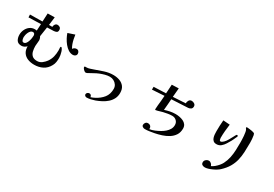

<svg xmlns="http://www.w3.org/2000/svg" viewBox="41 -1698 3918 2747"><g transform="rotate(30 2000.0 -324.5)"><path d="M289 -332Q289 -349 281 -361.5Q273 -374 254 -374Q235 -374 220 -360Q205 -346 195 -324.5Q185 -303 180 -281Q175 -259 175 -244Q175 -234 178 -217.5Q181 -201 189 -188Q197 -175 211 -175Q233 -175 248 -193Q263 -211 272 -237.5Q281 -264 285 -290Q289 -316 289 -332ZM764 -239Q764 -205 759 -171Q754 -137 737 -107Q700 -38 638.5 -7Q577 24 501 24Q442 24 394 5Q346 -14 318 -54.5Q290 -95 290 -159Q275 -142 253 -131Q231 -120 208 -120Q150 -120 127.5 -157Q105 -194 105 -245Q105 -289 124 -329.5Q143 -370 178 -396Q213 -422 260 -422Q276 -422 291 -419L297 -529L94 -523L92 -569L297 -572L304 -709L419 -711L402 -576H457Q457 -599 471 -619Q485 -639 509 -639Q534 -639 550.5 -625.5Q567 -612 567 -586Q567 -555 549 -546Q531 -537 505 -535Q477 -534 450 -533Q423 -532 396 -531L372 -373Q380 -361 385.5 -344Q391 -327 391 -313Q391 -289 387 -265Q383 -241 383 -218Q383 -174 392.5 -133.5Q402 -93 429.5 -68Q457 -43 510 -43Q554 -43 588.5 -69.5Q623 -96 647 -129Q679 -175 691 -225Q703 -275 703 -330Q703 -342 701.5 -353.5Q700 -365 700 -376Q700 -381 702.5 -386Q705 -391 711 -391Q716 -391 721.5 -384.5Q727 -378 729 -374Q740 -358 747.5 -333.5Q755 -309 759.5 -284Q764 -259 764 -239ZM966 -424Q966 -402 949.5 -388.5Q933 -375 911 -375Q871 -375 835 -398Q799 -421 769.5 -457.5Q740 -494 719 -534Q698 -574 687 -608L798 -645Q802 -614 809.5 -577Q817 -540 829.5 -505Q842 -470 859 -444Q868 -460 884 -468.5Q900 -477 918 -477Q940 -477 953 -460.5Q966 -444 966 -424Z M1771 -242Q1771 -187 1749 -144Q1727 -101 1690.5 -68.5Q1654 -36 1609 -12.5Q1564 11 1518 28Q1490 38 1452.5 46.5Q1415 55 1386 55Q1373 55 1361 45.5Q1349 36 1349 22Q1349 5 1363.5 -6.5Q1378 -18 1394 -18Q1411 -18 1421.5 -6Q1432 6 1432 23Q1449 18 1465 11Q1481 4 1496 -4Q1570 -42 1616 -100Q1662 -158 1662 -246Q1662 -282 1643 -310Q1624 -338 1594 -354Q1564 -370 1529 -370Q1492 -370 1451.5 -359Q1411 -348 1376 -334Q1336 -318 1298 -296Q1260 -274 1221 -254Q1215 -252 1209.5 -249.5Q1204 -247 1197 -247Q1187 -247 1173 -257.5Q1159 -268 1148.5 -282Q1138 -296 1138 -306Q1138 -318 1152 -318Q1166 -318 1173 -318Q1195 -318 1224 -327.5Q1253 -337 1273 -344Q1340 -369 1414 -393Q1488 -417 1560 -417Q1616 -417 1664 -399.5Q1712 -382 1741.5 -343.5Q1771 -305 1771 -242Z M2805 -250Q2805 -186 2775.5 -141Q2746 -96 2698 -66Q2650 -36 2594 -18Q2538 0 2486 10Q2448 17 2409.5 23Q2371 29 2332 29Q2315 29 2298 18.5Q2281 8 2281 -11Q2281 -33 2295.5 -50Q2310 -67 2333 -67Q2359 -67 2375 -51.5Q2391 -36 2391 -10Q2391 -9 2390 -6.5Q2389 -4 2388 -2Q2431 -8 2473 -26Q2515 -44 2552 -65Q2584 -83 2613 -108Q2642 -133 2660.5 -165Q2679 -197 2679 -236Q2679 -278 2650.5 -305Q2622 -332 2581 -332Q2546 -332 2511 -326Q2476 -320 2441 -312Q2431 -310 2407 -302.5Q2383 -295 2360.5 -289Q2338 -283 2331 -283Q2324 -283 2323 -288Q2322 -293 2322 -298Q2322 -319 2326 -358Q2330 -397 2334.5 -441.5Q2339 -486 2341 -524L2140 -511L2141 -558L2342 -566L2351 -714L2464 -718L2451 -571L2657 -583Q2657 -609 2671.5 -633Q2686 -657 2716 -657Q2739 -657 2760.5 -642.5Q2782 -628 2782 -602Q2782 -574 2764 -560Q2746 -546 2720 -544L2449 -530Q2448 -491 2442.5 -441.5Q2437 -392 2434 -346Q2476 -360 2520 -369Q2564 -378 2609 -378Q2640 -378 2674 -372Q2708 -366 2738 -352Q2768 -338 2786.5 -313Q2805 -288 2805 -250Z M3737 -554Q3737 -473 3733.5 -401Q3730 -329 3714.5 -264.5Q3699 -200 3663.5 -139Q3628 -78 3564 -19Q3548 -4 3521.5 12.5Q3495 29 3464 43Q3433 57 3403 66Q3373 75 3351 75Q3326 75 3307.5 63.5Q3289 52 3289 24Q3289 -2 3310 -20Q3331 -38 3356 -38Q3378 -38 3395.5 -21.5Q3413 -5 3418 15Q3444 4 3471 -18.5Q3498 -41 3521 -68.5Q3544 -96 3556 -120Q3585 -177 3597.5 -237.5Q3610 -298 3612.5 -361Q3615 -424 3615 -486Q3615 -503 3614 -533Q3613 -563 3610.5 -596Q3608 -629 3602.5 -656.5Q3597 -684 3588 -697Q3584 -702 3581 -705Q3578 -708 3578 -715Q3578 -720 3582.5 -722Q3587 -724 3591 -724Q3601 -724 3623.5 -721.5Q3646 -719 3668 -715.5Q3690 -712 3699 -708Q3716 -702 3719.5 -696Q3723 -690 3727 -673Q3732 -646 3734.5 -614Q3737 -582 3737 -554ZM3537 -545Q3537 -541 3530 -527Q3523 -513 3521 -508Q3514 -493 3507.5 -478Q3501 -463 3493 -449Q3475 -417 3453 -381.5Q3431 -346 3401 -321Q3371 -296 3328 -296Q3295 -296 3276.5 -312Q3258 -328 3249.5 -353.5Q3241 -379 3239 -407Q3237 -435 3237 -459Q3237 -505 3239 -550Q3241 -595 3245 -641L3355 -633Q3347 -576 3342 -519Q3337 -462 3337 -404Q3337 -393 3342 -376Q3347 -359 3362 -359Q3372 -359 3386 -369Q3400 -379 3407 -386Q3431 -409 3452 -447Q3473 -485 3489 -515Q3494 -524 3498.5 -533.5Q3503 -543 3509 -551Q3514 -559 3521 -559Q3526 -559 3531.5 -555Q3537 -551 3537 -545Z"/></g></svg>

Font: Kaisei Decol
Style: Bold
Weight: 700
Designer: Font-Kai, 金井和夫
Foundry: KAZUO KANAI
Version: Version 5.003